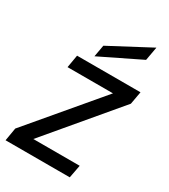

<svg xmlns="http://www.w3.org/2000/svg" viewBox="-202 -874 850 965"><g transform="rotate(30 223.5 -391.0)"><path d="M457 -547.9 443.8 -474.1 107.9 -75.2H377L362.8 0H-9.8L2.9 -75.2L339.8 -474.1H76.2L88.9 -547.9ZM178.2 -657.2 414.1 -782.2 399.9 -703.1 166 -588.9Z"/></g></svg>

Font: SVN-Poppins
Style: Italic
Weight: 400
Italic angle: -10°
Designer: Ninad Kale (Devanagari), Jonny Pinhorn (Latin)
Foundry: Indian Type Foundry
Version: Version 3.002 2017